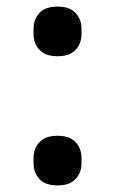

<svg xmlns="http://www.w3.org/2000/svg" viewBox="-20 -552 350 584"><path d="M155 12Q118 12 100 -7.5Q82 -27 82 -56V-71Q82 -100 100 -119.5Q118 -139 155 -139Q192 -139 210 -119.5Q228 -100 228 -71V-56Q228 -27 210 -7.5Q192 12 155 12ZM155 -381Q118 -381 100 -400.5Q82 -420 82 -449V-464Q82 -493 100 -512.5Q118 -532 155 -532Q192 -532 210 -512.5Q228 -493 228 -464V-449Q228 -420 210 -400.5Q192 -381 155 -381Z"/></svg>

Font: IBM Plex Sans Arabic Medm
Style: Regular
Weight: 500
Designer: Mike Abbink, Paul van der Laan, Pieter van Rosmalen, Wael Morcos, Khajak Apelian
Foundry: Bold Monday
Version: Version 1.005